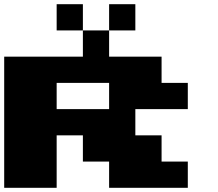

<svg xmlns="http://www.w3.org/2000/svg" viewBox="-20 -1020 1040 915"><path d="M375 -1000V-875H250V-1000ZM625 -875H500V-1000H625ZM875 -625V-500H625V-375H750V-250H875V-125H500V-250H375V-375H250V-125H0V-750H375V-875H500V-750H750V-625ZM500 -625H250V-500H500Z"/></svg>

Font: Press Start 2P
Style: Regular
Weight: 400
Designer: CodeMan38
Foundry: CodeMan38
Version: Version 3.000